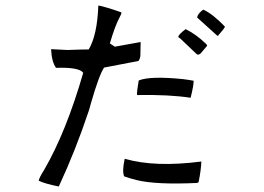

<svg xmlns="http://www.w3.org/2000/svg" viewBox="-20 -670 960 699"><path d="M799 -573Q796 -565 777 -544Q775 -542 774 -540H771L698 -606Q699 -620 720 -635Q755 -619 799 -573ZM629 -535Q629 -544 656 -564Q695 -544 726 -514Q730 -511 732 -508Q736 -504 732 -501L711 -476Q702 -468 696 -473L636 -530Q632 -533 629 -535ZM685 -376Q685 -358 674 -314Q598 -326 479 -324Q478 -338 485 -377Q526 -394 646 -382Q670 -379 685 -376ZM492 -517 491 -466Q489 -454 484 -448L359 -424Q341 -398 311 -294Q306 -274 302 -263Q255 -122 194 9Q144 -1 121 -12Q122 -22 141 -52Q221 -190 283 -405Q268 -426 184 -423Q168 -445 166 -491L226 -488Q278 -490 303 -490Q334 -542 338 -650Q365 -645 422 -625Q422 -618 416 -608Q399 -577 380 -512L398 -500ZM713 -82Q712 -51 703 -7L698 -4Q550 3 479 -14Q454 -20 432 -28Q424 -46 434 -92Q545 -60 713 -82Z"/></svg>

Font: cwTeXYen
Style: Medium
Weight: 500
Version: Version 1.17